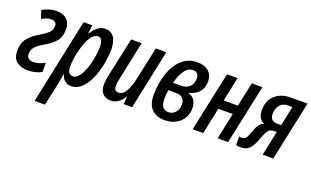

<svg xmlns="http://www.w3.org/2000/svg" viewBox="-85 -976 2651 1637"><g transform="rotate(20 1240.5 -158.0)"><path d="M143.1 9.8Q82 9.8 42 -19.3Q2 -48.3 1 -116.7Q1 -188.5 36.9 -232.7Q72.8 -276.9 129.9 -308.6Q173.8 -334.5 203.1 -359.6Q232.4 -384.8 232.4 -425.3Q232.4 -447.3 218.8 -457.8Q205.1 -468.3 183.6 -468.3Q158.2 -468.3 137.5 -459.7Q116.7 -451.2 98.6 -440.9L74.7 -512.7Q104.5 -530.8 135.5 -540.5Q166.5 -550.3 200.2 -550.3Q263.7 -550.3 296.9 -517.6Q330.1 -484.9 330.1 -427.7Q330.1 -360.4 294.7 -319.6Q259.3 -278.8 206.1 -249Q146.5 -214.8 124 -189Q101.6 -163.1 101.6 -125Q101.6 -98.6 118.2 -85.7Q134.8 -72.8 161.6 -72.8Q187.5 -72.8 214.1 -81.5Q240.7 -90.3 265.1 -104V-20.5Q237.3 -4.9 205.6 2.4Q173.8 9.8 143.1 9.8Z M286.6 233.9 449.7 -540H528.3L520 -463.9H523.4Q577.1 -550.3 645.5 -550.3Q695.8 -550.3 723.6 -512Q751.5 -473.6 751.5 -396Q751 -349.6 742.4 -294.9Q733.9 -240.2 716.8 -186.5Q699.7 -132.8 673.6 -88.4Q647.5 -43.9 612.8 -17.1Q578.1 9.8 534.7 9.8Q500.5 9.8 476.8 -10.3Q453.1 -30.3 443.8 -64H440.9Q437 -37.6 432.6 -12.9Q428.2 11.7 424.3 31.2L380.9 233.9ZM520.5 -74.2Q544.9 -74.2 565.4 -95.5Q585.9 -116.7 602.1 -151.6Q618.2 -186.5 629.4 -228.3Q640.6 -270 646.7 -311.5Q652.8 -353 652.8 -386.7Q652.8 -468.3 608.4 -468.3Q581.5 -468.3 559.8 -444.8Q538.1 -421.4 521.5 -383.5Q504.9 -345.7 493.7 -302.2Q482.4 -258.8 476.6 -218.3Q470.7 -177.7 470.7 -148.9Q470.7 -74.2 520.5 -74.2Z M895.5 9.8Q846.2 9.8 820.1 -18.6Q793.9 -46.9 793.9 -99.6Q793.9 -117.7 797.4 -141.6Q800.8 -165.5 805.2 -187.5L880.9 -540H976.1L905.8 -206.5Q900.4 -183.6 897.2 -162.4Q894 -141.1 894 -123Q894 -76.7 932.6 -76.7Q973.1 -76.7 999.8 -123.5Q1026.4 -170.4 1043.5 -252.9L1105 -540H1200.2L1086.4 0H1009.8L1015.1 -67.4H1012.2Q989.3 -30.8 959.5 -10.5Q929.7 9.8 895.5 9.8Z M1377.9 9.8Q1310.1 9.8 1266.4 -32.2Q1222.7 -74.2 1222.7 -161.6Q1222.7 -209 1230.7 -262.5Q1238.8 -315.9 1257.1 -366.9Q1275.4 -418 1305.2 -459.2Q1335 -500.5 1377.9 -525.4Q1420.9 -550.3 1479.5 -550.3Q1543.9 -550.3 1582 -518.1Q1620.1 -485.8 1620.1 -425.8Q1620.1 -369.1 1588.6 -331.3Q1557.1 -293.5 1497.1 -279.8L1496.1 -276.4Q1528.8 -269.5 1550.8 -241.5Q1572.8 -213.4 1572.8 -163.6Q1572.8 -117.7 1550.5 -78.1Q1528.3 -38.6 1484.9 -14.4Q1441.4 9.8 1377.9 9.8ZM1342.8 -314.5H1414.6Q1462.4 -314.5 1491.5 -341.6Q1520.5 -368.7 1520.5 -417Q1520.5 -474.6 1468.8 -474.6Q1422.4 -474.6 1392.1 -430.9Q1361.8 -387.2 1342.8 -314.5ZM1390.6 -65.4Q1429.2 -65.4 1453.4 -94.7Q1477.5 -124 1477.5 -164.6Q1477.5 -199.7 1458.5 -220.7Q1439.5 -241.7 1399.4 -241.7H1327.1Q1324.2 -222.7 1322.3 -203.6Q1320.3 -184.6 1320.3 -163.1Q1320.3 -108.4 1339.1 -86.9Q1357.9 -65.4 1390.6 -65.4Z M1635.3 0 1750.5 -540H1846.2L1799.8 -320.8H1929.7L1975.6 -540H2071.8L1957 0H1861.8L1912.6 -238.3H1781.7L1731.4 0Z M2072.3 5.4Q2057.1 5.4 2046.6 3.7Q2036.1 2 2029.3 0V-77.1Q2037.6 -74.2 2053.2 -74.2Q2071.3 -74.2 2085.4 -86.7Q2099.6 -99.1 2110.8 -132.8Q2128.9 -187 2146 -214.1Q2163.1 -241.2 2192.4 -250.5Q2165 -263.2 2149.4 -287.6Q2133.8 -312 2133.8 -356.9Q2133.8 -442.4 2188 -491.2Q2242.2 -540 2331.1 -540H2481L2366.7 0H2271L2317.4 -222.7H2292.5Q2271.5 -222.7 2257.1 -214.6Q2242.7 -206.5 2229.5 -182.1Q2216.3 -157.7 2198.7 -109.4Q2175.3 -44.9 2146.5 -19.8Q2117.7 5.4 2072.3 5.4ZM2297.9 -291H2333L2370.1 -468.3H2329.1Q2295.4 -468.3 2273.7 -451.7Q2252 -435.1 2241.7 -409.2Q2231.4 -383.3 2231.4 -356Q2231.4 -325.2 2246.8 -308.1Q2262.2 -291 2297.9 -291Z"/></g></svg>

Font: Open Sans Condensed SemiBold
Style: Italic
Weight: 600
Width: 3
Italic angle: -12°
Designer: Monotype Design Team
Foundry: Monotype Imaging Inc.
Version: Version 3.000; ttfautohint (v1.8.4)